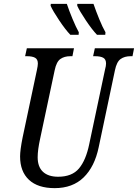

<svg xmlns="http://www.w3.org/2000/svg" viewBox="-20 -964 714 994"><path d="M84 -154Q84 -187 97 -252L171 -601Q176 -624 176 -635Q176 -657 161.5 -665Q147 -673 120 -673H110L119 -714H363L355 -673H344Q313 -673 292.5 -658.5Q272 -644 263 -600L188 -247Q175 -188 175 -150Q175 -100 202.5 -74.5Q230 -49 281 -49Q353 -49 389 -92Q425 -135 442 -218L524 -605Q529 -623 529 -635Q529 -657 514.5 -665Q500 -673 472 -673H462L471 -714H674L666 -673H656Q625 -673 604.5 -658.5Q584 -644 575 -600L491 -202Q470 -101 413 -45.5Q356 10 263 10Q176 10 130 -33Q84 -76 84 -154ZM242 -934 243 -944H326Q338 -908 355.5 -866Q373 -824 388 -797L387 -784H344Q319 -810 286.5 -858.5Q254 -907 242 -934ZM380 -934V-944H464Q477 -906 494 -864.5Q511 -823 526 -797L525 -784H482Q457 -810 424.5 -858.5Q392 -907 380 -934Z"/></svg>

Font: Noto Serif Cond
Style: Italic
Weight: 400
Width: 3
Italic angle: -12°
Designer: Monotype Design Team
Foundry: Monotype Imaging Inc.
Version: Version 1.001